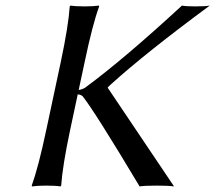

<svg xmlns="http://www.w3.org/2000/svg" viewBox="-20 -668 775 691"><path d="M198.7 -444.8Q226.1 -573.7 231 -645L233.9 -647.9Q251.5 -645 284.2 -645Q316.9 -645 335.9 -647.9L336.9 -645Q312.5 -578.1 284.7 -444.8L263.2 -344.2Q276.9 -346.2 287.1 -353Q426.3 -455.6 634.8 -647.9Q647.9 -645 683.1 -645Q718.3 -645 734.9 -647.9Q503.9 -477.5 377.4 -362.8Q372.1 -357.9 368.2 -354L367.7 -352.1L606.4 2.9Q587.4 0 544.9 0Q500 0 482.4 2.9Q321.8 -265.6 277.3 -321.8Q272 -326.7 259.8 -328.6L232.4 -200.2Q205.1 -71.3 200.2 0L197.3 2.9Q179.7 0 147 0Q114.3 0 95.2 2.9L94.2 0Q118.7 -68.4 146.5 -200.2Z"/></svg>

Font: Linux Biolinum Slanted O
Style: Slanted
Weight: 400
Designer: Philipp H. Poll
Foundry: Philipp H. Poll
Version: Version 1.0.4